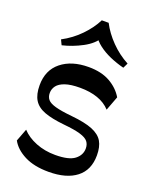

<svg xmlns="http://www.w3.org/2000/svg" viewBox="-151 -887 764 977"><g transform="rotate(20 230.5 -398.5)"><path d="M235.6 10.2Q156.4 10.2 104.3 -16.7Q52.1 -43.6 30 -84.8L55.7 -152.4Q85.3 -120.1 133.3 -101.1Q181.2 -82.1 237.7 -82.1Q311.4 -82.1 342.6 -106.1Q373.7 -130.1 373.7 -166.1Q373.7 -187.9 362.1 -202.8Q350.6 -217.8 318.8 -227.4Q287.1 -237.1 226.3 -242.9Q159.8 -249.7 119.3 -264.9Q78.9 -280.1 60.7 -309.9Q42.6 -339.7 42.6 -388.8Q42.6 -470.6 98.7 -515.8Q154.8 -561 246.6 -561Q316.2 -561 363 -534.3Q409.8 -507.6 434.6 -465.4L405.6 -388.3Q378.4 -417.9 336.8 -432.4Q295.2 -446.9 241.4 -446.9Q191.1 -446.9 161.1 -436.5Q131.1 -426.1 117.8 -408.7Q104.6 -391.2 104.6 -369.3Q104.6 -348.4 116.2 -334.4Q127.9 -320.4 159.3 -311.6Q190.7 -302.7 249.6 -296.9Q323.1 -289.7 364.2 -273.1Q405.2 -256.4 422.1 -227.7Q438.9 -199 438.9 -152.9Q438.9 -72.8 385.2 -31.3Q331.6 10.2 235.6 10.2ZM78.3 -617.8 65.2 -645Q120.1 -674.1 161.9 -717.3Q203.8 -760.4 227.1 -807.1H264.2Q289 -759 331 -716.1Q373 -673.1 425.6 -645L412.4 -617.8Q372.6 -627.9 336.2 -643.8Q299.9 -659.8 272.6 -680.8Q245.2 -701.8 231.2 -726.8H260.7Q237.6 -686.4 185.5 -658.6Q133.4 -630.8 78.3 -617.8Z"/></g></svg>

Font: Savate ExtraLight
Style: Regular
Weight: 200
Designer: Max Esnée
Foundry: Plomb Type
Version: Version 2.000